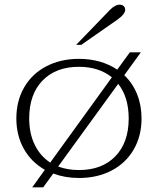

<svg xmlns="http://www.w3.org/2000/svg" viewBox="-20 -752 676 822"><path d="M586 -245Q586 -170 552.5 -112Q519 -54 458 -22Q397 10 318 10Q259 10 208 -9L165 50H118L172 -25Q114 -58 82 -115Q50 -172 50 -245Q50 -320 83.5 -378Q117 -436 178 -468Q239 -500 318 -500Q412 -500 482 -454L536 -528H583L512 -430Q548 -396 567 -348.5Q586 -301 586 -245ZM195 -56 459 -421Q403 -466 318 -466Q219 -466 162 -407Q105 -348 105 -245Q105 -181 128.5 -132.5Q152 -84 195 -56ZM531 -245Q531 -336 486 -393L229 -39Q270 -24 318 -24Q417 -24 474 -83Q531 -142 531 -245ZM451 -710Q473 -732 492 -732Q503 -732 509.5 -726Q516 -720 516 -710Q516 -691 480 -666L328 -560H306Z"/></svg>

Font: Fahkwang ExtraLight
Style: Regular
Weight: 275
Designer: Suppakit Chalermlarp | Katatrad Co.,Ltd.
Foundry: Cadson Demak Co.,Ltd.
Version: Version 1.000; ttfautohint (v1.6)